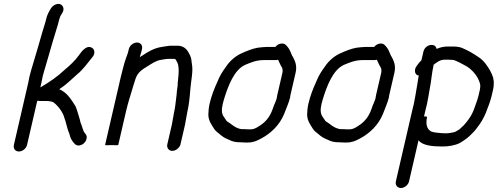

<svg xmlns="http://www.w3.org/2000/svg" viewBox="-20 -720 2494 962"><path d="M74.5 39C92.6 39 111.4 24.3 115.6 6L166.4 -214C167.9 -214.7 169.6 -215 171.6 -215C174.8 -214.3 178.1 -214 181.4 -214H208.4C224.3 -214 237.3 -212.3 247 -208C261.4 -198 279 -177.4 287.6 -163C292.3 -153.4 298.4 -146.1 300.9 -134C305.4 -122 310.7 -105.8 313.5 -93L317.8 -77L323.6 -59C325.5 -55.7 327 -52 328.1 -48C331.4 -32.6 337 -19.4 346.8 -8C353.1 0.1 359.9 9 373.4 9C391.5 9 409.3 -5.7 413.5 -24C415.7 -33.3 414.5 -41 409.9 -47L403.7 -55C398.8 -61.3 396.4 -70 393.8 -77L387.9 -95C386.2 -99 384.7 -102.7 383.5 -106L379.4 -123C372.6 -143.8 366.5 -170.1 357.6 -189C337.3 -220.5 315.9 -257.1 277 -273C309.8 -294 337.2 -321.4 366.1 -347C395.3 -370.7 419.1 -404 443.2 -434C457.6 -450.6 454.4 -471 443.1 -479C415.8 -498.3 389.5 -463.8 375.3 -443C355.6 -416.1 330.9 -392.4 305.9 -372C268.4 -336.2 226.9 -307.9 182.1 -282L187.4 -305C189.6 -314.3 191.6 -324.7 193.6 -336C195.6 -344.7 197.9 -353.3 200.6 -362L209.5 -392C220.3 -428.5 233.1 -471.9 244 -511C253.5 -545.5 268.4 -586.6 276.1 -620C277.2 -624.7 278.5 -629 280.1 -633C280.8 -635.7 282.7 -639.7 285.9 -645L292.4 -656C305 -675.3 294.7 -693.8 282.8 -698.5C264.8 -705.5 244.1 -691.9 235.8 -679L229.2 -668C219.6 -651.6 214.7 -639.8 209.9 -619C205.5 -599.9 197.6 -578.9 191.8 -558C177.5 -506.4 159.6 -447.3 144.7 -397L135.7 -367C132.6 -356.3 129.7 -345.3 127.1 -334C125.3 -323.3 123.4 -313.7 121.4 -305L49.6 6C45.4 24.3 56.4 39 74.5 39Z M625.4 -474 622.9 -463C621.7 -457.7 620.2 -452.7 618.4 -448L613.2 -434C607.4 -417.8 601.1 -398.9 595.8 -376C591.9 -362 588.3 -348 585.1 -334L506.6 6C506.2 8 517.1 8.3 539.4 7C561.1 8.3 572.2 8 572.6 6L611.6 -163C620.4 -201.2 633.8 -243.3 643.7 -276C646 -286.1 649.9 -294.2 652 -303C654.6 -311.7 657.1 -319.3 659.3 -326C671.4 -360.2 694.3 -372.5 720.8 -389C741.1 -401.7 761.4 -416.1 786 -420C797.7 -421 808.9 -425 822.1 -425H854.1C854.8 -425 856 -424.3 857.7 -423C859.7 -423 860.6 -422.7 860.4 -422C862.8 -418 865.6 -412.7 868.7 -406C873.8 -395.6 873 -389.2 875 -377C876.2 -355.7 873.5 -330 870.6 -306C871.6 -289.3 865.2 -264.2 865 -247L862.9 -229C860 -204.7 857.4 -179.1 851.3 -153C850.6 -147 849.6 -141 848.2 -135C845.4 -123.1 843.8 -107.5 841.2 -96L818.3 3C814.3 20.4 825.6 36 843.2 36C860.7 36 880.3 20.4 884.3 3L907.2 -96C909.8 -107.6 911.5 -123.2 914.2 -135C915.9 -142.3 917.1 -149.3 918 -156C927.8 -198.2 930.7 -236.5 933.8 -274C937.2 -316 948.9 -366.1 941.3 -400C938.7 -418.6 940 -426.2 931.5 -444C921.1 -466.4 906.1 -491 869.4 -491H837.4C822.6 -491 805.4 -486.6 791 -485C753.1 -479.4 722.4 -461.5 694 -442C688.8 -439.3 684.1 -436.3 680 -433C682.2 -442.6 686.2 -451.5 688.9 -463L691.4 -474C695.7 -492.3 684.7 -507 666.6 -507C648.5 -507 629.7 -492.3 625.4 -474Z M1360 -485H1318C1304.7 -485 1283.3 -482.2 1272 -481C1244.4 -476.2 1217.6 -465.1 1192.8 -454C1161.6 -440.8 1131.8 -415.5 1113.3 -387C1096.7 -364.2 1081.9 -342.5 1070 -312C1053.5 -275.5 1040 -242.4 1029.9 -199C1025.9 -181.4 1024.1 -160.5 1023.9 -147C1023.7 -115.2 1040.3 -95.3 1053.1 -74C1059.9 -62.7 1070.1 -57.4 1079.3 -49C1093.2 -36.4 1105.9 -28.1 1126.6 -20C1144.8 -10.6 1158.7 -7 1186.6 -7C1195.1 -6.3 1202.1 -6 1207.4 -6H1221.4C1249.3 -6 1266.7 -14.2 1289.6 -26.5C1336.9 -51.9 1380.3 -92.6 1403.2 -148C1412.5 -172.9 1427.4 -205.3 1433.6 -232C1433.8 -236 1434.3 -239.7 1435.1 -243L1461 -355C1469.4 -391.6 1458.7 -412.8 1448.2 -434C1445.1 -438 1442.8 -442.3 1441.2 -447C1434.5 -462.3 1431.3 -473.1 1420.2 -486L1413 -494C1400.4 -508.3 1372.6 -502.3 1360 -485ZM1373.2 -421C1378.3 -411.1 1381.2 -401.3 1387.3 -391C1393.5 -381.1 1398.9 -372.2 1395 -355L1369.1 -243C1368 -238.3 1367.2 -233.3 1366.6 -228C1364.6 -219.1 1355 -197 1351.9 -190L1345.9 -173C1334.2 -140 1316.8 -115.7 1291.4 -97C1275.7 -86.4 1257.3 -72 1236.6 -72H1222.6C1218 -72 1211.4 -72.3 1202.9 -73H1188.9C1155.2 -78.8 1139.3 -99.9 1116.1 -113C1111.2 -119.3 1107.6 -126.7 1102.7 -133C1090.9 -148.4 1088.7 -167.6 1095.9 -199C1097.9 -207.7 1100.2 -216 1102.7 -224C1123 -290 1153.5 -370.5 1208.2 -395C1237.1 -406.9 1263.7 -419 1302.7 -419H1361.7C1365.7 -419 1369.6 -419.7 1373.2 -421Z M1855 -485H1813C1799.7 -485 1778.3 -482.2 1767 -481C1739.4 -476.2 1712.6 -465.1 1687.8 -454C1656.6 -440.8 1626.8 -415.5 1608.3 -387C1591.7 -364.2 1576.9 -342.5 1565 -312C1548.5 -275.5 1535 -242.4 1524.9 -199C1520.9 -181.4 1519.1 -160.5 1518.9 -147C1518.7 -115.2 1535.3 -95.3 1548.1 -74C1554.9 -62.7 1565.1 -57.4 1574.3 -49C1588.2 -36.4 1600.9 -28.1 1621.6 -20C1639.8 -10.6 1653.7 -7 1681.6 -7C1690.1 -6.3 1697.1 -6 1702.4 -6H1716.4C1744.3 -6 1761.7 -14.2 1784.6 -26.5C1831.9 -51.9 1875.3 -92.6 1898.2 -148C1907.5 -172.9 1922.4 -205.3 1928.6 -232C1928.8 -236 1929.3 -239.7 1930.1 -243L1956 -355C1964.4 -391.6 1953.7 -412.8 1943.2 -434C1940.1 -438 1937.8 -442.3 1936.2 -447C1929.5 -462.3 1926.3 -473.1 1915.2 -486L1908 -494C1895.4 -508.3 1867.6 -502.3 1855 -485ZM1868.2 -421C1873.3 -411.1 1876.2 -401.3 1882.3 -391C1888.5 -381.1 1893.9 -372.2 1890 -355L1864.1 -243C1863 -238.3 1862.2 -233.3 1861.6 -228C1859.6 -219.1 1850 -197 1846.9 -190L1840.9 -173C1829.2 -140 1811.8 -115.7 1786.4 -97C1770.7 -86.4 1752.3 -72 1731.6 -72H1717.6C1713 -72 1706.4 -72.3 1697.9 -73H1683.9C1650.2 -78.8 1634.3 -99.9 1611.1 -113C1606.2 -119.3 1602.6 -126.7 1597.7 -133C1585.9 -148.4 1583.7 -167.6 1590.9 -199C1592.9 -207.7 1595.2 -216 1597.7 -224C1618 -290 1648.5 -370.5 1703.2 -395C1732.1 -406.9 1758.7 -419 1797.7 -419H1856.7C1860.7 -419 1864.6 -419.7 1868.2 -421Z M1988.7 222C2006.4 222 2025.2 207 2029.4 189L2076.9 -17C2097.1 9.3 2146.7 14 2197.8 14C2227.8 14 2260.9 8.2 2282.7 -3C2309.8 -18.7 2324.5 -29.4 2347.2 -53C2364.9 -69.9 2369.1 -79.7 2382.2 -96C2398.7 -118.6 2413.3 -148.6 2423.3 -179L2430.7 -198C2435.2 -211.8 2440.1 -225.8 2443.4 -240L2450.3 -270C2453.9 -285.3 2454.6 -299.5 2454 -312L2450.6 -332C2442.9 -355.9 2429.5 -378.9 2414.1 -399C2394.8 -426.7 2367.4 -440.6 2338 -459C2324 -466.9 2309.6 -473.2 2294.8 -480C2280.8 -485.5 2263.7 -487 2244.4 -487H2223.4C2202.9 -487 2184 -482.3 2167.7 -475C2164.7 -488.3 2156.3 -495 2142.3 -495C2123.7 -495 2105.9 -480.5 2101.7 -462L2091.5 -418C2084.6 -411.3 2078.8 -404.7 2073.9 -398L2066.6 -388C2052.8 -369.1 2058.9 -342 2078 -342C2076.4 -329.3 2074.2 -315.7 2071.5 -301C2062.8 -254.9 2058.2 -212 2045.3 -166L1963.4 189C1959.2 207 1971.1 222 1988.7 222ZM2208.2 -421H2229.2C2234.5 -421 2240.1 -420.7 2246 -420C2250.6 -420 2255.1 -419 2259.3 -417C2277.9 -410.3 2297.2 -398.3 2314 -390C2345.2 -372.4 2375 -338 2384.7 -302L2386.4 -292C2386 -284.8 2386.1 -277.5 2384.3 -270L2377.4 -240C2373.3 -222.3 2366.1 -205 2360.4 -188C2352.5 -164 2342.9 -142.8 2329.9 -125C2319 -111.2 2317 -106.4 2304.5 -93L2285.3 -75C2282.7 -72.3 2279.5 -70 2275.7 -68L2261.8 -60C2259.5 -58.7 2256.3 -57.7 2252.2 -57C2240.8 -54.6 2226.6 -52 2213 -52C2200.5 -52 2180.3 -53.6 2170.7 -55L2155.2 -57C2120.4 -62.1 2110.7 -94.1 2119.9 -134C2120.2 -135.3 2115.1 -136.3 2104.6 -137L2110.9 -164C2124.2 -212.6 2129.4 -257.6 2138.4 -305C2142.7 -333.3 2144.9 -359 2151.1 -386C2151.2 -389.3 2151.6 -392.3 2152.2 -395C2167.7 -407.6 2185 -421 2208.2 -421Z"/></svg>

Font: HoneyBee
Style: RegIt
Weight: 400
Foundry: Cannot Into Space Fonts
Version: Version 0.89